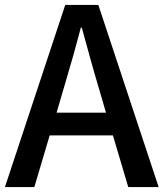

<svg xmlns="http://www.w3.org/2000/svg" viewBox="-20 -757 662 777"><path d="M0 0H119L181 -209H437L499 0H622L378 -737H244ZM209 -301 238 -400C262 -480 285 -561 307 -645H311C334 -562 356 -480 380 -400L409 -301Z"/></svg>

Font: Noto Sans CJK TC Medium
Style: Regular
Weight: 500
Designer: Ryoko NISHIZUKA 西塚涼子 (kana, bopomofo & ideographs); Paul D. Hunt (Latin, Greek & Cyrillic); Sandoll Communications 산돌커뮤니
Foundry: Adobe
Version: Version 2.004;hotconv 1.0.118;makeotfexe 2.5.65603